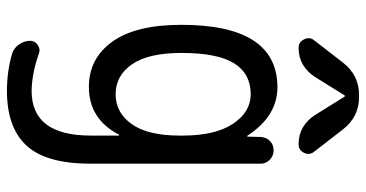

<svg xmlns="http://www.w3.org/2000/svg" viewBox="-265 -535 1030 540"><g transform="rotate(90 250.0 -265.0)"><path d="M245.1 -455.1Q187.5 -455.1 158.2 -408.7Q128.9 -362.3 128.9 -259.8Q128.9 -168 160.6 -121.6Q192.4 -75.2 245.1 -75.2Q296.9 -75.2 329.1 -120.6Q361.3 -166 361.3 -254.9V-264.6Q361.3 -355.5 328.1 -405.3Q294.9 -455.1 245.1 -455.1ZM224.6 0Q144.5 0 97.2 -65.9Q49.8 -131.8 49.8 -259.8Q49.8 -529.3 224.6 -530.3Q306.6 -530.3 361.3 -446.3Q361.3 -445.3 363.3 -445.3Q364.3 -445.3 364.3 -446.3L365.2 -483.4Q366.2 -499 376.5 -509.3Q386.7 -519.5 403.3 -519.5Q418 -519.5 429.2 -508.8Q440.4 -498 440.4 -483.4V-4.9Q440.4 120.1 389.6 175.3Q338.9 230.5 235.4 230.5Q182.6 230.5 133.8 216.8Q117.2 212.9 106 197.8Q94.7 182.6 94.7 165Q94.7 152.3 106.4 144Q118.2 135.7 130.9 140.6Q185.5 160.2 235.4 161.1Q361.3 161.1 361.3 -4.9V-84Q361.3 -85 360.4 -85Q358.4 -85 358.4 -84Q314.5 0 224.6 0ZM252.9 -759.8Q308.6 -759.8 343.8 -714.8L407.2 -632.8Q417 -620.1 409.7 -605Q402.3 -589.8 385.7 -589.8Q334 -589.8 303.7 -635.7L252 -718.8Q252 -719.7 250 -719.7Q248 -719.7 248 -718.8L196.3 -635.7Q166 -589.8 114.3 -589.8Q98.6 -589.8 90.8 -605Q83 -620.1 92.8 -632.8L156.2 -714.8Q191.4 -759.8 247.1 -759.8Z"/></g></svg>

Font: Rounded Mgen+ 1m regular
Style: Regular
Weight: 400
Designer: [Source Han Sans]
Ryoko NISHIZUKA  (kana & ideographs); Paul D. Hunt (Latin, Greek & Cyrillic); Wenlong ZHANG  (bopomofo
Version: Version 1.059.20150602